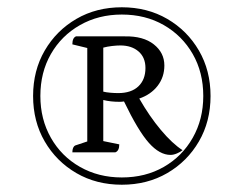

<svg xmlns="http://www.w3.org/2000/svg" viewBox="-20 -750 667 528"><path d="M315 -242Q245 -242 190 -274Q135 -306 103 -361Q71 -416 71 -486Q71 -556 103 -611Q135 -666 190 -698Q245 -730 315 -730Q385 -730 440 -698Q495 -666 527 -611Q559 -556 559 -486Q559 -416 527 -361Q495 -306 440 -274Q385 -242 315 -242ZM315 -262Q380 -262 430.5 -291Q481 -320 510 -371Q539 -422 539 -486Q539 -551 510 -601.5Q481 -652 430.5 -681Q380 -710 315 -710Q251 -710 200 -681Q149 -652 120 -601.5Q91 -551 91 -486Q91 -422 120 -371Q149 -320 200 -291Q251 -262 315 -262ZM179 -331Q179 -346 187 -350L220 -361V-618L179 -628Q179 -646 189 -650H323Q374 -651 403 -628Q432 -605 432 -570Q432 -538 413.5 -514Q395 -490 363 -479Q391 -430 422.5 -392.5Q454 -355 482 -337Q476 -332 466.5 -328Q457 -324 449 -324Q419 -324 389.5 -357Q360 -390 321 -471Q315 -470 309 -470Q284 -470 264 -475V-362L308 -353Q308 -335 297 -331ZM311 -625Q301 -625 288 -623.5Q275 -622 264 -619V-498Q272 -496 283.5 -495Q295 -494 305 -494Q341 -494 360.5 -512.5Q380 -531 380 -563Q380 -592 361 -608.5Q342 -625 311 -625Z"/></svg>

Font: Petrona Light
Style: Regular
Weight: 300
Designer: Ringo R. Seeber
Foundry: Ringo R. Seeber
Version: Version 2.001; ttfautohint (v1.8.3)